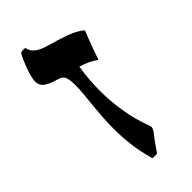

<svg xmlns="http://www.w3.org/2000/svg" viewBox="-191 -600 651 651"><g transform="rotate(-45 134.5 -274.5)"><path d="M80.6 -559.1Q82.5 -547.4 88.6 -539.3Q94.7 -531.2 104 -525.4Q113.3 -519.5 125.2 -515.4Q137.2 -511.2 151.4 -507.3Q164.6 -503.4 179.4 -499Q194.3 -494.6 209 -489.3Q223.6 -483.9 237.3 -477.1Q251 -470.2 262.2 -461.4Q265.6 -459.5 264.2 -455.1Q259.8 -444.8 254.9 -432.1Q250 -419.4 245.1 -406.2Q240.2 -393.1 235.8 -380.4Q231.4 -367.7 228 -357.4Q227.1 -355 224.6 -356.9Q210.4 -366.7 197 -373Q183.6 -379.4 165 -384.8Q156.2 -332 156.2 -277.8Q156.2 -227.1 164.3 -177.5Q172.4 -127.9 189.5 -81.1Q190.9 -77.1 192.1 -73.7Q193.4 -70.3 193.4 -66.4Q193.4 -59.6 184.6 -47.9Q173.3 -33.7 162.4 -18.3Q151.4 -2.9 143.1 9.8Q136.2 10.7 131.8 10.7Q127.4 10.7 120.6 9.8Q107.9 -34.7 103 -75.4Q98.1 -116.2 98.1 -152.8Q98.1 -182.6 100.1 -210.7Q102.1 -238.8 104.7 -263.7Q107.4 -288.6 109.4 -310.3Q111.3 -332 111.3 -349.6Q111.3 -372.6 106.9 -386.5Q102.5 -400.4 85.4 -405.3Q54.2 -413.6 38.6 -424.6Q22.9 -435.5 22.9 -456.5Q22.9 -463.4 26.1 -476.1Q29.3 -488.8 34.4 -503.4Q39.6 -518.1 45.9 -532.5Q52.2 -546.9 58.1 -557.1Q62 -559.6 68.6 -559.8Q75.2 -560.1 80.6 -559.1Z"/></g></svg>

Font: Federov2
Style: Regular
Weight: 400
Designer: Olexa M. Volochay | Cyreal.org
Foundry: Olexa M. Volochay | Cyreal.org
Version: Version 1.000